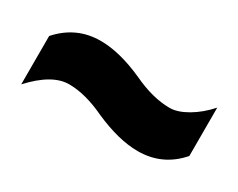

<svg xmlns="http://www.w3.org/2000/svg" viewBox="-42 -588 584 471"><g transform="rotate(30 250.5 -352.5)"><path d="M130 -316Q82 -316 28 -257V-394Q75 -447 144 -447Q198 -447 267 -416Q324 -389 372 -389Q394 -389 421.5 -405Q449 -421 473 -448V-311Q427 -258 357 -258Q303 -258 233 -289Q176 -316 130 -316Z"/></g></svg>

Font: Noto Sans UI CondBlack
Style: Regular
Weight: 900
Width: 3
Designer: Monotype Design Team
Foundry: Monotype Imaging Inc.
Version: Version 1.001